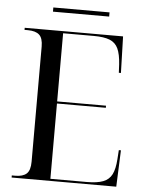

<svg xmlns="http://www.w3.org/2000/svg" viewBox="-56 -867 690 912"><g transform="rotate(5 288.5 -411.0)"><path d="M34 0V-10H50Q87 -10 104.5 -26Q122 -42 122 -83V-632Q122 -672 104.5 -688Q87 -704 50 -704H34V-714H503L508 -540H498L496 -580Q493 -628 480.5 -655Q468 -682 440.5 -693Q413 -704 365 -704H218V-379H451V-369H218V-10H392Q441 -10 469.5 -21Q498 -32 511 -58Q524 -84 527 -130L530 -174H540L533 0ZM161 -802V-822H429V-802Z"/></g></svg>

Font: Noto Serif Display SemiCondensed
Style: Regular
Weight: 400
Width: 4
Designer: Monotype Design Team
Foundry: Monotype Imaging Inc.
Version: Version 2.009